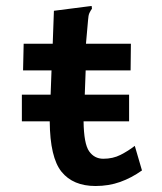

<svg xmlns="http://www.w3.org/2000/svg" viewBox="-20 -611 540 641"><path d="M53 -206V-295H149L152 -376H57L59 -465H156L160 -575L277 -590L286 -591L287 -582Q282 -575 278.5 -567.5Q275 -560 274 -544L267 -465H417L416 -376H266L263 -295H411V-206H259Q260 -131 277.5 -106Q295 -81 325 -81Q357 -81 382.5 -94Q408 -107 430 -124L454 -42Q419 -17 381 -3.5Q343 10 299 10Q224 10 185.5 -37.5Q147 -85 146 -206Z"/></svg>

Font: Ligconsolata
Style: Bold
Weight: 700
Monospace: yes
Designer: Raph Levien, Cyreal, Brenton Simpson
Foundry: Raph Levien, Cyreal, Google
Version: Version 3.001; ttfautohint (v1.8.2.53-6de2)